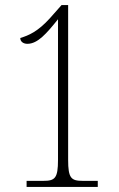

<svg xmlns="http://www.w3.org/2000/svg" viewBox="-20 -738 469 758"><path d="M85 0H366V-24H307C261 -24 249 -34 249 -107V-718H223L177 -666C129 -613 93 -598 60 -588C60 -573 73 -565 88 -565C129 -565 164 -606 209 -662V-107C209 -34 197 -24 151 -24H85Z"/></svg>

Font: Noto Serif Lao ExtraCondensed ExtraLight
Style: Regular
Weight: 200
Width: 2
Designer: Monotype Design Team
Foundry: Monotype Imaging Inc.
Version: Version 2.003